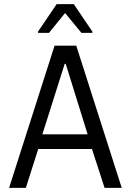

<svg xmlns="http://www.w3.org/2000/svg" viewBox="-20 -909 633 929"><path d="M24 0ZM486 0 425 -188H165L105 0H24L244 -688H349L569 0ZM298 -600H293L185 -259H404ZM164 -750V-756L254 -889H337L427 -756V-750H374L295 -846L217 -750Z"/></svg>

Font: Assailand
Style: Regular
Weight: 400
Designer: Hector Gatti with collaboration of the Omnibus-Type team
Foundry: Omnibus-Type
Version: Version 0.072;October 19, 2019;FontCreator 12.0.0.2547 64-bi